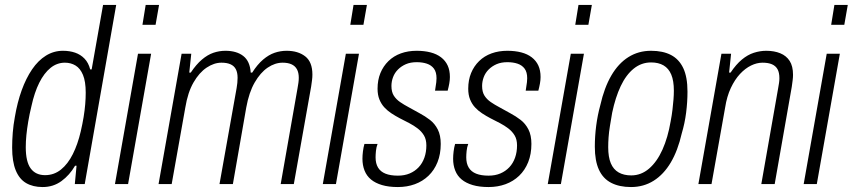

<svg xmlns="http://www.w3.org/2000/svg" viewBox="-20 -743 3442 775"><path d="M152 12Q113 12 85.5 -4Q58 -20 43.5 -55.5Q29 -91 29 -147Q29 -176 31.5 -207.5Q34 -239 40 -271Q50 -330 67.5 -378.5Q85 -427 109.5 -463Q134 -499 165.5 -518.5Q197 -538 234 -538Q261 -538 283 -530.5Q305 -523 321 -506.5Q337 -490 344 -463H350L396 -723H449L322 0H282L289 -74H283Q261 -36 228 -12Q195 12 152 12ZM162 -36Q198 -36 226 -58.5Q254 -81 274 -121Q294 -161 306 -213Q313 -243 317.5 -270.5Q322 -298 324 -322.5Q326 -347 326 -369Q326 -414 315 -440.5Q304 -467 285 -478.5Q266 -490 242 -490Q210 -490 184 -469Q158 -448 138.5 -409Q119 -370 107 -315Q99 -282 94 -252.5Q89 -223 86.5 -197.5Q84 -172 84 -149Q84 -90 104 -63Q124 -36 162 -36Z M555 -643 568 -723H622L608 -643ZM444 0 537 -526H590L497 0Z M620 0 713 -526H752L744 -450H750Q772 -483 795 -502.5Q818 -522 841.5 -530Q865 -538 890 -538Q935 -538 962 -517Q989 -496 992 -450H998Q1019 -483 1042 -502.5Q1065 -522 1088.5 -530Q1112 -538 1137 -538Q1183 -538 1212 -515.5Q1241 -493 1241 -442Q1241 -431 1239.5 -419.5Q1238 -408 1236 -394L1166 0H1113L1181 -387Q1183 -398 1184.5 -408.5Q1186 -419 1186 -429Q1186 -450 1178.5 -463.5Q1171 -477 1156.5 -483.5Q1142 -490 1121 -490Q1090 -490 1060.5 -470Q1031 -450 1008 -410Q985 -370 974 -309L920 0H866L935 -387Q937 -398 938 -408.5Q939 -419 939 -429Q939 -450 932 -463.5Q925 -477 910.5 -483.5Q896 -490 874 -490Q844 -490 814 -470Q784 -450 761 -410Q738 -370 728 -309L673 0Z M1394 -643 1407 -723H1461L1447 -643ZM1283 0 1376 -526H1429L1336 0Z M1586 12Q1549 12 1522 4Q1495 -4 1477.5 -18.5Q1460 -33 1451.5 -54.5Q1443 -76 1443 -102Q1443 -116 1445 -132Q1447 -148 1451 -162H1504Q1499 -149 1497.5 -134Q1496 -119 1496 -108Q1496 -83 1506 -66.5Q1516 -50 1536 -42Q1556 -34 1586 -34Q1613 -34 1634 -43Q1655 -52 1670 -68Q1685 -84 1693 -106.5Q1701 -129 1701 -156Q1701 -180 1691.5 -196Q1682 -212 1666.5 -224Q1651 -236 1632 -246Q1613 -256 1593 -266Q1576 -275 1560 -285.5Q1544 -296 1531.5 -309.5Q1519 -323 1511.5 -341.5Q1504 -360 1504 -385Q1504 -420 1515.5 -448Q1527 -476 1548 -496.5Q1569 -517 1598 -527.5Q1627 -538 1662 -538Q1693 -538 1718 -531.5Q1743 -525 1760.5 -511.5Q1778 -498 1787 -478.5Q1796 -459 1796 -432Q1796 -420 1793.5 -406Q1791 -392 1787 -377H1736Q1740 -401 1741 -411Q1742 -421 1742 -427Q1742 -452 1731.5 -466Q1721 -480 1703 -486Q1685 -492 1662 -492Q1637 -492 1618.5 -484Q1600 -476 1586.5 -462.5Q1573 -449 1566.5 -431.5Q1560 -414 1560 -396Q1560 -372 1569.5 -357Q1579 -342 1595 -331Q1611 -320 1630 -310Q1651 -298 1673.5 -286Q1696 -274 1715.5 -259Q1735 -244 1747 -220.5Q1759 -197 1759 -162Q1759 -121 1746 -88.5Q1733 -56 1709.5 -33.5Q1686 -11 1654.5 0.5Q1623 12 1586 12Z M1952 12Q1915 12 1888 4Q1861 -4 1843.5 -18.5Q1826 -33 1817.5 -54.5Q1809 -76 1809 -102Q1809 -116 1811 -132Q1813 -148 1817 -162H1870Q1865 -149 1863.5 -134Q1862 -119 1862 -108Q1862 -83 1872 -66.5Q1882 -50 1902 -42Q1922 -34 1952 -34Q1979 -34 2000 -43Q2021 -52 2036 -68Q2051 -84 2059 -106.5Q2067 -129 2067 -156Q2067 -180 2057.5 -196Q2048 -212 2032.5 -224Q2017 -236 1998 -246Q1979 -256 1959 -266Q1942 -275 1926 -285.5Q1910 -296 1897.5 -309.5Q1885 -323 1877.5 -341.5Q1870 -360 1870 -385Q1870 -420 1881.5 -448Q1893 -476 1914 -496.5Q1935 -517 1964 -527.5Q1993 -538 2028 -538Q2059 -538 2084 -531.5Q2109 -525 2126.5 -511.5Q2144 -498 2153 -478.5Q2162 -459 2162 -432Q2162 -420 2159.5 -406Q2157 -392 2153 -377H2102Q2106 -401 2107 -411Q2108 -421 2108 -427Q2108 -452 2097.5 -466Q2087 -480 2069 -486Q2051 -492 2028 -492Q2003 -492 1984.5 -484Q1966 -476 1952.5 -462.5Q1939 -449 1932.5 -431.5Q1926 -414 1926 -396Q1926 -372 1935.5 -357Q1945 -342 1961 -331Q1977 -320 1996 -310Q2017 -298 2039.5 -286Q2062 -274 2081.5 -259Q2101 -244 2113 -220.5Q2125 -197 2125 -162Q2125 -121 2112 -88.5Q2099 -56 2075.5 -33.5Q2052 -11 2020.5 0.5Q1989 12 1952 12Z M2302 -643 2315 -723H2369L2355 -643ZM2191 0 2284 -526H2337L2244 0Z M2527 12Q2480 12 2447 -5Q2414 -22 2397.5 -58Q2381 -94 2381 -151Q2381 -193 2386.5 -235.5Q2392 -278 2403 -318Q2419 -389 2447.5 -438Q2476 -487 2516.5 -512.5Q2557 -538 2608 -538Q2656 -538 2688.5 -521Q2721 -504 2738 -468Q2755 -432 2755 -373Q2755 -331 2749.5 -288Q2744 -245 2732 -205Q2716 -135 2687.5 -87Q2659 -39 2618.5 -13.5Q2578 12 2527 12ZM2528 -35Q2568 -35 2600 -62.5Q2632 -90 2654 -139Q2676 -188 2687 -253Q2692 -279 2694.5 -301Q2697 -323 2698.5 -341.5Q2700 -360 2700 -377Q2700 -417 2689.5 -442Q2679 -467 2658.5 -479Q2638 -491 2608 -491Q2569 -491 2538 -466Q2507 -441 2485.5 -395.5Q2464 -350 2451 -288Q2446 -259 2442 -234.5Q2438 -210 2436.5 -189Q2435 -168 2435 -149Q2435 -109 2445.5 -84Q2456 -59 2477 -47Q2498 -35 2528 -35Z M2799 0 2892 -526H2931L2923 -450H2929Q2951 -483 2974.5 -502.5Q2998 -522 3023 -530Q3048 -538 3073 -538Q3105 -538 3129.5 -528Q3154 -518 3167.5 -497Q3181 -476 3181 -441Q3181 -431 3179.5 -419Q3178 -407 3176 -393L3107 0H3053L3121 -387Q3123 -398 3124.5 -408Q3126 -418 3126 -427Q3126 -450 3118.5 -463.5Q3111 -477 3096 -483.5Q3081 -490 3058 -490Q3035 -490 3011.5 -478.5Q2988 -467 2967 -444.5Q2946 -422 2930 -388Q2914 -354 2907 -309L2852 0Z M3335 -643 3348 -723H3402L3388 -643ZM3224 0 3317 -526H3370L3277 0Z"/></svg>

Font: Archivo Condensed ExtraLight
Style: Italic
Weight: 250
Width: 3
Italic angle: -10°
Designer: Hector Gatti
Foundry: Omnibus-Type
Version: Version 2.001